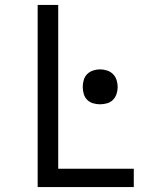

<svg xmlns="http://www.w3.org/2000/svg" viewBox="-20 -755 640 775"><path d="M132 0V-735H215V-74H520V0ZM384 -334Q370 -334 356 -338Q342 -342 332 -352Q322 -362 318 -376Q314 -390 314 -404Q314 -418 318 -432Q322 -446 332 -456Q342 -466 356 -470.5Q370 -475 384 -475Q398 -475 412 -470.5Q426 -466 436 -456Q446 -446 450.5 -432Q455 -418 455 -404Q455 -390 450.5 -376Q446 -362 436 -352Q426 -342 412 -338Q398 -334 384 -334Z"/></svg>

Font: Iosevka Curly Extended
Style: Regular
Weight: 400
Width: 7
Monospace: yes
Designer: Belleve Invis
Foundry: Belleve Invis
Version: Version 11.1.0; ttfautohint (v1.8.3)